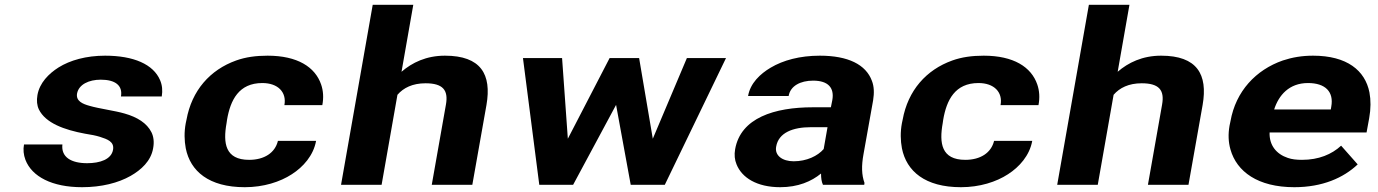

<svg xmlns="http://www.w3.org/2000/svg" viewBox="-20 -770 5740 800"><path d="M343 -90C277 -90 234 -115 240 -168H80C76 -147 78 -125 86 -104C113 -34 197 10 322 10C403 10 473 -8 524 -37C568 -62 609 -99 618 -152C623 -178 620 -201 611 -219C592 -257 552 -282 499 -297C458 -309 394 -317 353 -329C324 -337 296 -349 301 -380C308 -418 350 -438 400 -438C460 -438 492 -414 484 -368H654C658 -393 656 -415 647 -436C619 -502 537 -538 418 -538C339 -538 272 -519 224 -489C183 -463 145 -425 136 -374C132 -351 134 -331 142 -314C170 -257 248 -229 334 -213C360 -209 380 -205 396 -200C427 -190 457 -180 451 -146C444 -106 397 -90 343 -90Z M924 -257 926 -271C940 -353 975 -424 1073 -424C1138 -424 1175 -386 1165 -332H1323C1329 -363 1327 -392 1318 -418C1293 -491 1219 -538 1095 -538C1046 -538 1003 -532 964 -518C855 -479 779 -393 757 -271L754 -257C747 -220 748 -184 754 -152C773 -57 850 10 1000 10C1078 10 1147 -12 1196 -44C1243 -74 1286 -122 1297 -183H1138C1126 -133 1081 -104 1018 -104C918 -104 909 -174 924 -257Z M1753 -423C1825 -423 1849 -395 1838 -334L1779 0H1948L2007 -333C2029 -460 1984 -538 1834 -538C1756 -538 1697 -509 1653 -471L1702 -750H1533L1401 0H1570L1636 -375C1661 -404 1699 -423 1753 -423Z M2700 -192 2643 -528H2520L2346 -192L2322 -528H2159L2227 0H2368L2547 -333L2608 0H2750L3005 -528H2842Z M3578 -128 3618 -352C3623 -383 3622 -410 3613 -433C3588 -501 3514 -538 3396 -538C3313 -538 3243 -519 3191 -488C3147 -462 3106 -423 3097 -370H3266C3273 -412 3315 -434 3368 -434C3431 -434 3457 -404 3448 -353L3442 -323H3367C3207 -323 3066 -279 3043 -148C3039 -125 3041 -104 3049 -85C3071 -30 3133 10 3231 10C3305 10 3361 -14 3401 -47C3401 -28 3403 -13 3409 0H3581L3582 -8C3570 -41 3569 -79 3578 -128ZM3214 -159C3224 -218 3285 -240 3358 -240H3428L3412 -149C3387 -120 3341 -98 3287 -98C3240 -98 3207 -122 3214 -159Z M3908 -257 3910 -271C3924 -353 3959 -424 4057 -424C4122 -424 4159 -386 4149 -332H4307C4313 -363 4311 -392 4302 -418C4277 -491 4203 -538 4079 -538C4030 -538 3987 -532 3948 -518C3839 -479 3763 -393 3741 -271L3738 -257C3731 -220 3732 -184 3738 -152C3757 -57 3834 10 3984 10C4062 10 4131 -12 4180 -44C4227 -74 4270 -122 4281 -183H4122C4110 -133 4065 -104 4002 -104C3902 -104 3893 -174 3908 -257Z M4737 -423C4809 -423 4833 -395 4822 -334L4763 0H4932L4991 -333C5013 -460 4968 -538 4818 -538C4740 -538 4681 -509 4637 -471L4686 -750H4517L4385 0H4554L4620 -375C4645 -404 4683 -423 4737 -423Z M5637 -85 5568 -163C5529 -127 5475 -104 5405 -104C5383 -104 5363 -106 5346 -112C5298 -128 5268 -165 5270 -218H5674L5685 -278C5692 -317 5692 -353 5686 -385C5668 -476 5593 -538 5451 -538C5405 -538 5364 -531 5325 -518C5213 -479 5129 -390 5107 -265L5103 -246C5097 -211 5098 -178 5107 -147C5133 -55 5221 10 5373 10C5490 10 5578 -29 5637 -85ZM5527 -326 5525 -314H5289C5308 -373 5351 -424 5430 -424C5503 -424 5538 -387 5527 -326Z"/></svg>

Font: Asimov
Style: XWidIt
Weight: 500
Designer: Google
Version: Version 2.000980; 2014